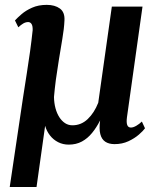

<svg xmlns="http://www.w3.org/2000/svg" viewBox="-20 -568 634 770"><path d="M126.5 182H19L72 -174.5Q80 -226 87.2 -272Q94.5 -318 100.5 -361.2Q106.5 -404.5 111 -447Q111.5 -464 106.5 -471.8Q101.5 -479.5 93 -479.5Q83 -479.5 73.2 -473.8Q63.5 -468 53.5 -458.5L40 -486Q49.5 -496.5 66.5 -511.2Q83.5 -526 108.8 -537.2Q134 -548.5 167.5 -548.5Q200 -548.5 220.2 -533.8Q240.5 -519 238.5 -485.5Q237 -452.5 230 -412Q223 -371.5 216.5 -330.5Q213 -307 209.8 -286.5Q206.5 -266 204 -247.8Q201.5 -229.5 199.8 -212.8Q198 -196 196.5 -179Q197 -154.5 202.5 -134Q208 -113.5 217.8 -98.2Q227.5 -83 240.8 -74.2Q254 -65.5 270.5 -65.5Q305.5 -65.5 331.8 -90.5Q358 -115.5 374 -156L428.5 -541.5H551.5L489 -96.5Q486.5 -77 490.2 -66.8Q494 -56.5 505 -56.5Q514.5 -56.5 526.5 -63.5Q538.5 -70.5 549 -80.5L561.5 -53.5Q554.5 -43.5 537 -28.2Q519.5 -13 494.8 -1.5Q470 10 439.5 10Q416.5 10 402 0.2Q387.5 -9.5 382.2 -30.5Q377 -51.5 381.5 -85Q367 -56.5 349.2 -34.8Q331.5 -13 308.5 -0.5Q285.5 12 255.5 12Q232.5 12 213.2 2.2Q194 -7.5 180.5 -24.8Q167 -42 161 -63.5Z"/></svg>

Font: Merriweather 60pt SemiBold
Style: Italic
Weight: 600
Italic angle: -7.8°
Version: Version 2.101